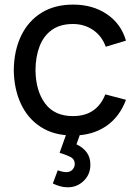

<svg xmlns="http://www.w3.org/2000/svg" viewBox="-20 -575 601 836"><path d="M275.5 240.5Q257 240.5 240.8 235.8Q224.5 231 210 224L231.5 166.5Q254 174.5 268 174.5Q286 174.5 295.8 163.5Q305.5 152.5 305.5 139.5Q305.5 117.5 285.5 107.8Q265.5 98 239.5 90.5L276 -12L336.5 -12.5L313 53.5Q340.5 66 357 87.8Q373.5 109.5 373.5 142Q373.5 184.5 344.5 212.5Q315.5 240.5 275.5 240.5ZM297.5 15Q215.5 15 158.2 -21.8Q101 -58.5 71 -123Q41 -187.5 40 -270Q41 -354.5 71.8 -418.8Q102.5 -483 160 -519Q217.5 -555 298.5 -555Q384 -555 445.8 -513Q507.5 -471 528.5 -398L440.5 -371.5Q423.5 -418.5 385.2 -444.5Q347 -470.5 297.5 -470.5Q242 -470.5 206 -444.8Q170 -419 152.5 -373.8Q135 -328.5 134.5 -270Q135.5 -180 176.2 -124.8Q217 -69.5 297.5 -69.5Q350.5 -69.5 385.5 -93.8Q420.5 -118 438.5 -164L528.5 -140.5Q500.5 -65 441 -25Q381.5 15 297.5 15Z"/></svg>

Font: Manrope ExtraLight Medium
Style: Regular
Weight: 500
Version: Version 4.504